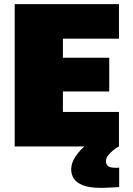

<svg xmlns="http://www.w3.org/2000/svg" viewBox="-20 -708 643 928"><path d="M51 0V-688H555V-521H284V-429H508V-266H284V-167H555V0ZM469 200Q413 200 381 187.5Q349 175 336.5 154.5Q324 134 324 111Q324 80 345 48.5Q366 17 399 -10L555 0Q542 6 527.5 18Q513 30 502.5 43.5Q492 57 492 70Q492 84 501 93.5Q510 103 539 103Q541 103 545 103Q549 103 556 102V196Q539 197 514 198.5Q489 200 469 200Z"/></svg>

Font: Saira Thin Black
Style: Regular
Weight: 900
Version: Version 1.101